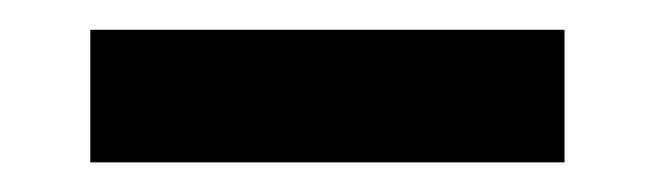

<svg xmlns="http://www.w3.org/2000/svg" viewBox="-20 -696 440 129"><path d="M40.7 -586.9H359.3V-676H40.7V-586.9Z"/></svg>

Font: Source Serif Variable
Style: Regular
Weight: 389
Designer: Frank Grießhammer
Foundry: Adobe Systems Incorporated
Version: Version 3.001;hotconv 1.0.111;makeotfexe 2.5.65597